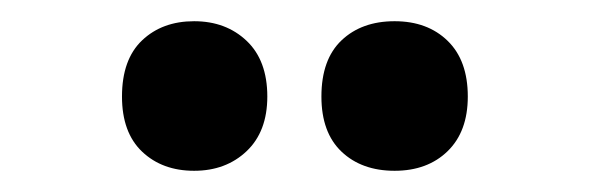

<svg xmlns="http://www.w3.org/2000/svg" viewBox="-20 -777 558 181"><path d="M95 -686Q95 -721 114 -739Q133 -757 163 -757Q193 -757 212.5 -738.5Q232 -720 232 -686Q232 -653 212.5 -634.5Q193 -616 163 -616Q133 -616 114 -634Q95 -652 95 -686ZM283 -686Q283 -721 302 -739Q321 -757 352 -757Q383 -757 402 -738.5Q421 -720 421 -686Q421 -653 402 -634.5Q383 -616 352 -616Q321 -616 302 -634Q283 -652 283 -686Z"/></svg>

Font: Noto Sans Gujarati UI Condensed ExtraBold
Style: Regular
Weight: 800
Width: 3
Designer: Jelle Bosma - Monotype Design Team, Universal Thirst
Foundry: Monotype Imaging Inc.
Version: Version 2.106; ttfautohint (v1.8.4.7-5d5b)